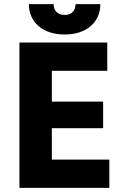

<svg xmlns="http://www.w3.org/2000/svg" viewBox="-20 -905 599 925"><path d="M73.6 0H506.8V-136H229.8V-287.4H476.8V-415.6H229.8V-564H496.8V-700H73.6ZM119 -885.2Q119 -852.1 131.3 -825.3Q143.7 -798.5 165.7 -779.3Q187.8 -760 220 -749.4Q252.1 -738.8 291.6 -738.8Q331.1 -738.8 362.8 -749.4Q394.6 -760 416.9 -779.3Q439.1 -798.5 451.3 -825.3Q463.4 -852.1 463.4 -885.2H344Q344 -861.6 330.3 -847.3Q316.7 -833 291.4 -833Q266.2 -833 252.3 -847.2Q238.4 -861.5 238.4 -885.2Z"/></svg>

Font: Fixel Variable
Style: Regular
Weight: 100
Width: 3
Designer: AlfaBravo + MacPaw
Foundry: Kyrylo Tkachov, Marchela Mozhyna, Serhii Makarenko, Maria Weinstein, Zakhar Kryvoshyya
Version: Version 1.211